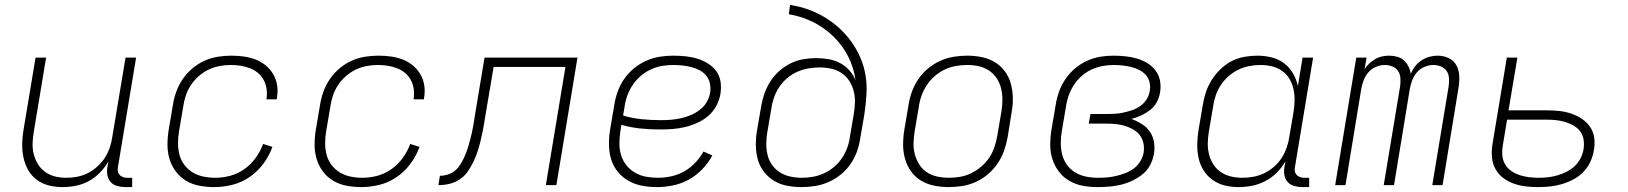

<svg xmlns="http://www.w3.org/2000/svg" viewBox="-20 -755 6640 783"><path d="M236 8Q207 8 180 1.5Q153 -5 131 -21Q109 -37 95.5 -60.5Q82 -84 76 -111.5Q70 -139 70.5 -168Q71 -197 76 -226L125 -520H168L118 -219Q114 -196 113 -172.5Q112 -149 117.5 -127Q123 -105 134.5 -86Q146 -67 164 -54Q182 -41 204 -35.5Q226 -30 250 -30Q272 -30 294 -34Q316 -38 337 -48.5Q358 -59 376.5 -75.5Q395 -92 407.5 -111.5Q420 -131 427.5 -153Q435 -175 438 -197L492 -520H535L461 -74Q459 -65 460.5 -56.5Q462 -48 467.5 -42Q473 -36 481 -33Q489 -30 498 -30H519V8H491Q474 8 458 3.5Q442 -1 431.5 -12.5Q421 -24 418 -40.5Q415 -57 418 -74L422 -96Q407 -71 387 -50.5Q367 -30 342 -16.5Q317 -3 290 2.5Q263 8 236 8Z M854 8Q824 8 794 2.5Q764 -3 739.5 -17.5Q715 -32 697.5 -55Q680 -78 671.5 -106Q663 -134 663 -164.5Q663 -195 668 -226L685 -326Q689 -353 698.5 -380Q708 -407 724.5 -431.5Q741 -456 764 -475.5Q787 -495 813.5 -507Q840 -519 868 -523.5Q896 -528 923 -528Q949 -528 974.5 -524.5Q1000 -521 1023 -512Q1046 -503 1064.5 -487.5Q1083 -472 1095 -451Q1107 -430 1110.5 -405Q1114 -380 1109 -354V-350H1067V-353Q1070 -373 1067 -393Q1064 -413 1055 -429.5Q1046 -446 1031.5 -458Q1017 -470 998.5 -477Q980 -484 960.5 -487Q941 -490 920 -490Q898 -490 874.5 -485.5Q851 -481 829.5 -470.5Q808 -460 789.5 -443.5Q771 -427 758 -407Q745 -387 737.5 -364.5Q730 -342 727 -319L710 -219Q706 -195 706 -170.5Q706 -146 712 -123.5Q718 -101 732 -82.5Q746 -64 765.5 -52Q785 -40 809 -35Q833 -30 858 -30Q888 -30 918.5 -38Q949 -46 976 -65Q1003 -84 1022.5 -111Q1042 -138 1053 -168L1091 -156Q1078 -120 1054.5 -88Q1031 -56 998.5 -33.5Q966 -11 928.5 -1.5Q891 8 854 8Z M1454 8Q1424 8 1394 2.5Q1364 -3 1339.5 -17.5Q1315 -32 1297.5 -55Q1280 -78 1271.5 -106Q1263 -134 1263 -164.5Q1263 -195 1268 -226L1285 -326Q1289 -353 1298.5 -380Q1308 -407 1324.5 -431.5Q1341 -456 1364 -475.5Q1387 -495 1413.5 -507Q1440 -519 1468 -523.5Q1496 -528 1523 -528Q1549 -528 1574.5 -524.5Q1600 -521 1623 -512Q1646 -503 1664.5 -487.5Q1683 -472 1695 -451Q1707 -430 1710.5 -405Q1714 -380 1709 -354V-350H1667V-353Q1670 -373 1667 -393Q1664 -413 1655 -429.5Q1646 -446 1631.5 -458Q1617 -470 1598.5 -477Q1580 -484 1560.5 -487Q1541 -490 1520 -490Q1498 -490 1474.5 -485.5Q1451 -481 1429.5 -470.5Q1408 -460 1389.5 -443.5Q1371 -427 1358 -407Q1345 -387 1337.5 -364.5Q1330 -342 1327 -319L1310 -219Q1306 -195 1306 -170.5Q1306 -146 1312 -123.5Q1318 -101 1332 -82.5Q1346 -64 1365.5 -52Q1385 -40 1409 -35Q1433 -30 1458 -30Q1488 -30 1518.5 -38Q1549 -46 1576 -65Q1603 -84 1622.5 -111Q1642 -138 1653 -168L1691 -156Q1678 -120 1654.5 -88Q1631 -56 1598.5 -33.5Q1566 -11 1528.5 -1.5Q1491 8 1454 8Z M2206 0 2286 -482H1993L1957 -269Q1954 -247 1949.5 -225Q1945 -203 1940 -181.5Q1935 -160 1928 -138.5Q1921 -117 1911 -96Q1901 -75 1887.5 -55.5Q1874 -36 1854 -23Q1834 -10 1812 -5Q1790 0 1768 0L1774 -38Q1788 -38 1802.5 -42Q1817 -46 1830 -55Q1843 -64 1852 -76.5Q1861 -89 1868 -103Q1875 -117 1880.5 -131Q1886 -145 1890 -159Q1894 -173 1898 -187.5Q1902 -202 1905 -216.5Q1908 -231 1910.5 -245Q1913 -259 1915 -274L1956 -520H2335L2249 0Z M2660 8Q2628 8 2598.5 2.5Q2569 -3 2543.5 -17.5Q2518 -32 2499.5 -54.5Q2481 -77 2472.5 -105Q2464 -133 2463.5 -164Q2463 -195 2468 -226L2485 -326Q2489 -353 2498.5 -380Q2508 -407 2524.5 -431.5Q2541 -456 2564.5 -475.5Q2588 -495 2615 -507Q2642 -519 2669.5 -523.5Q2697 -528 2725 -528Q2750 -528 2775 -525.5Q2800 -523 2823 -516Q2846 -509 2866.5 -496.5Q2887 -484 2901 -465Q2915 -446 2918.5 -421.5Q2922 -397 2918 -372Q2914 -347 2901 -323Q2888 -299 2868 -282Q2848 -265 2823.5 -254Q2799 -243 2774 -237Q2749 -231 2723.5 -229Q2698 -227 2674 -227Q2632 -227 2592 -231Q2552 -235 2514 -246L2510 -219Q2506 -194 2506 -169.5Q2506 -145 2513 -122Q2520 -99 2534.5 -81Q2549 -63 2569.5 -51Q2590 -39 2614 -34.5Q2638 -30 2663 -30Q2690 -30 2717.5 -36Q2745 -42 2770 -56Q2795 -70 2815 -91Q2835 -112 2849 -137L2885 -121Q2869 -91 2844 -65Q2819 -39 2789 -22.5Q2759 -6 2725.5 1Q2692 8 2660 8ZM2674 -265Q2694 -265 2714.5 -266.5Q2735 -268 2755.5 -272.5Q2776 -277 2795.5 -285Q2815 -293 2833 -306.5Q2851 -320 2862 -338.5Q2873 -357 2876 -377Q2879 -397 2875 -415Q2871 -433 2860 -446.5Q2849 -460 2833 -468.5Q2817 -477 2799 -481.5Q2781 -486 2762.5 -488Q2744 -490 2725 -490Q2702 -490 2679 -486Q2656 -482 2633.5 -471.5Q2611 -461 2592 -444.5Q2573 -428 2559.5 -407.5Q2546 -387 2538 -364.5Q2530 -342 2527 -319L2521 -284Q2557 -273 2596 -269Q2635 -265 2674 -265Z M3249 8Q3219 8 3190 2.5Q3161 -3 3137 -17.5Q3113 -32 3095.5 -54.5Q3078 -77 3070.5 -104.5Q3063 -132 3062.5 -162Q3062 -192 3067 -222L3084 -320Q3088 -346 3097 -372Q3106 -398 3121 -422Q3136 -446 3157.5 -465Q3179 -484 3204 -496.5Q3229 -509 3256 -513.5Q3283 -518 3309 -518Q3335 -518 3360 -513.5Q3385 -509 3406.5 -497.5Q3428 -486 3444 -468Q3460 -450 3469 -427Q3462 -480 3438.5 -525.5Q3415 -571 3378.5 -606.5Q3342 -642 3296 -665Q3250 -688 3197 -697L3202 -735Q3241 -729 3277 -716Q3313 -703 3345 -683.5Q3377 -664 3404 -639Q3431 -614 3452.5 -584Q3474 -554 3489 -519Q3504 -484 3510 -446.5Q3516 -409 3513.5 -369Q3511 -329 3505 -289L3488 -190Q3484 -163 3474.5 -136.5Q3465 -110 3448.5 -86Q3432 -62 3408.5 -43Q3385 -24 3358.5 -12.5Q3332 -1 3304 3.5Q3276 8 3249 8ZM3250 -30Q3272 -30 3295 -34Q3318 -38 3340 -48Q3362 -58 3381 -74Q3400 -90 3413.5 -110Q3427 -130 3435 -152Q3443 -174 3446 -197L3462 -291Q3466 -315 3466.5 -339Q3467 -363 3461 -385.5Q3455 -408 3442.5 -426.5Q3430 -445 3411.5 -457.5Q3393 -470 3369.5 -475Q3346 -480 3322 -480Q3300 -480 3277 -476Q3254 -472 3232 -462.5Q3210 -453 3191 -437Q3172 -421 3158.5 -401Q3145 -381 3137 -358.5Q3129 -336 3126 -314L3109 -215Q3105 -192 3105 -168Q3105 -144 3110.5 -122Q3116 -100 3129 -82Q3142 -64 3161 -52Q3180 -40 3203 -35Q3226 -30 3250 -30Z M3849 8Q3818 8 3789 2Q3760 -4 3736 -18.5Q3712 -33 3695.5 -56Q3679 -79 3671 -107Q3663 -135 3663 -165Q3663 -195 3668 -226L3685 -326Q3689 -353 3698.5 -380Q3708 -407 3724.5 -431.5Q3741 -456 3764.5 -475.5Q3788 -495 3814.5 -507Q3841 -519 3869 -523.5Q3897 -528 3924 -528Q3955 -528 3984 -522Q4013 -516 4037 -501.5Q4061 -487 4078 -464Q4095 -441 4102.5 -413Q4110 -385 4110.5 -355Q4111 -325 4105 -294L4089 -194Q4084 -167 4074.5 -140Q4065 -113 4048.5 -88.5Q4032 -64 4009 -44.5Q3986 -25 3959.5 -13Q3933 -1 3904.5 3.5Q3876 8 3849 8ZM3850 -30Q3872 -30 3895.5 -34Q3919 -38 3940.5 -48.5Q3962 -59 3981.5 -75.5Q4001 -92 4014.5 -112.5Q4028 -133 4035.5 -155.5Q4043 -178 4047 -201L4064 -301Q4068 -325 4068 -349Q4068 -373 4062.5 -395Q4057 -417 4044.5 -436Q4032 -455 4013 -467.5Q3994 -480 3971.5 -485Q3949 -490 3924 -490Q3902 -490 3878.5 -486Q3855 -482 3833 -471.5Q3811 -461 3792 -444.5Q3773 -428 3759.5 -407.5Q3746 -387 3738 -364.5Q3730 -342 3727 -319L3710 -219Q3706 -195 3705.5 -171Q3705 -147 3711 -125Q3717 -103 3729 -84Q3741 -65 3760 -52.5Q3779 -40 3802 -35Q3825 -30 3850 -30Z M4456 8Q4425 8 4395.5 2.5Q4366 -3 4341 -17.5Q4316 -32 4298.5 -55Q4281 -78 4272 -105.5Q4263 -133 4263 -164Q4263 -195 4268 -226L4285 -326Q4289 -353 4298.5 -380Q4308 -407 4324 -431Q4340 -455 4362.5 -474.5Q4385 -494 4412 -506.5Q4439 -519 4466.5 -523.5Q4494 -528 4521 -528Q4545 -528 4569 -525.5Q4593 -523 4616 -516.5Q4639 -510 4658.5 -498Q4678 -486 4692 -468Q4706 -450 4710.5 -426.5Q4715 -403 4711 -379Q4708 -359 4698 -339.5Q4688 -320 4670.5 -306.5Q4653 -293 4633.5 -284Q4614 -275 4594 -270Q4616 -262 4636 -249.5Q4656 -237 4669 -218.5Q4682 -200 4686 -176Q4690 -152 4686 -128Q4682 -104 4670.5 -82Q4659 -60 4639 -44Q4619 -28 4596.5 -17.5Q4574 -7 4550.5 -1.5Q4527 4 4503 6Q4479 8 4456 8ZM4457 -30Q4476 -30 4494.5 -31.5Q4513 -33 4532 -37.5Q4551 -42 4569.5 -49Q4588 -56 4604 -68Q4620 -80 4630.5 -97.5Q4641 -115 4644 -134Q4647 -154 4642.5 -173Q4638 -192 4626.5 -206Q4615 -220 4598 -229Q4581 -238 4563 -243Q4545 -248 4525 -249.5Q4505 -251 4485 -251H4420L4427 -290H4492Q4509 -290 4526.5 -291Q4544 -292 4562 -296Q4580 -300 4597.5 -306Q4615 -312 4630.5 -323Q4646 -334 4656 -350Q4666 -366 4669 -384Q4672 -402 4668 -419.5Q4664 -437 4652.5 -449.5Q4641 -462 4625.5 -470Q4610 -478 4592.5 -482Q4575 -486 4557.5 -488Q4540 -490 4521 -490Q4499 -490 4475.5 -485.5Q4452 -481 4430.5 -471Q4409 -461 4390 -444Q4371 -427 4358.5 -407Q4346 -387 4338 -364.5Q4330 -342 4327 -319L4310 -219Q4306 -195 4306 -170.5Q4306 -146 4312 -123.5Q4318 -101 4331.5 -82.5Q4345 -64 4364.5 -52Q4384 -40 4408 -35Q4432 -30 4457 -30Z M5032 8Q5003 8 4975.5 1.5Q4948 -5 4925.5 -21Q4903 -37 4888.5 -60Q4874 -83 4868 -110.5Q4862 -138 4862.5 -167Q4863 -196 4868 -226L4885 -326Q4889 -352 4897.5 -378Q4906 -404 4921 -428Q4936 -452 4956.5 -472Q4977 -492 5001.5 -505Q5026 -518 5053.5 -523Q5081 -528 5107 -528Q5137 -528 5165.5 -521Q5194 -514 5216 -497.5Q5238 -481 5252.5 -456.5Q5267 -432 5273 -404L5292 -520H5335L5261 -74Q5259 -65 5260.5 -56.5Q5262 -48 5267.5 -42Q5273 -36 5281 -33Q5289 -30 5298 -30H5319V8H5291Q5274 8 5258 3.5Q5242 -1 5231.5 -12.5Q5221 -24 5218 -40.5Q5215 -57 5218 -74L5222 -97Q5208 -72 5187 -51Q5166 -30 5140 -16.5Q5114 -3 5086.5 2.5Q5059 8 5032 8ZM5046 -30Q5068 -30 5090.5 -34Q5113 -38 5134.5 -48Q5156 -58 5175 -74.5Q5194 -91 5206.5 -110.5Q5219 -130 5227 -152.5Q5235 -175 5238 -197L5255 -297Q5259 -321 5259.5 -345Q5260 -369 5255 -391.5Q5250 -414 5238.5 -433.5Q5227 -453 5208.5 -466Q5190 -479 5167 -484.5Q5144 -490 5120 -490Q5098 -490 5074.5 -485.5Q5051 -481 5029.5 -470.5Q5008 -460 4989.5 -443.5Q4971 -427 4958 -407Q4945 -387 4937.5 -364.5Q4930 -342 4927 -319L4910 -219Q4906 -195 4905.5 -171.5Q4905 -148 4910.5 -126Q4916 -104 4928 -85Q4940 -66 4958.5 -53.5Q4977 -41 4999.5 -35.5Q5022 -30 5046 -30Z M5425 0 5511 -520H5553L5545 -473Q5553 -486 5564.5 -496.5Q5576 -507 5589 -514.5Q5602 -522 5616.5 -525Q5631 -528 5645 -528Q5662 -528 5678 -523.5Q5694 -519 5705 -509Q5716 -499 5723.5 -484.5Q5731 -470 5733 -454Q5740 -470 5751 -484.5Q5762 -499 5777.5 -509Q5793 -519 5809.5 -523.5Q5826 -528 5843 -528Q5867 -528 5888 -518Q5909 -508 5919.5 -488.5Q5930 -469 5931 -445Q5932 -421 5928 -397L5863 0H5821L5888 -404Q5890 -420 5889 -436.5Q5888 -453 5879.5 -465.5Q5871 -478 5856 -484Q5841 -490 5825 -490Q5807 -490 5788.5 -482Q5770 -474 5757.5 -459Q5745 -444 5738.5 -426Q5732 -408 5729 -390L5665 0H5623L5690 -404Q5692 -420 5691 -436.5Q5690 -453 5681.5 -465.5Q5673 -478 5658 -484Q5643 -490 5627 -490Q5609 -490 5590.5 -482Q5572 -474 5559.5 -459Q5547 -444 5540.5 -426Q5534 -408 5531 -390L5467 0Z M6253 8Q6227 8 6201.5 5Q6176 2 6152.5 -6.5Q6129 -15 6109.5 -30Q6090 -45 6078.5 -66Q6067 -87 6064.5 -112.5Q6062 -138 6066 -164L6125 -520H6168L6132 -305H6287Q6313 -305 6338 -302.5Q6363 -300 6387 -292Q6411 -284 6431 -270.5Q6451 -257 6464.5 -237.5Q6478 -218 6481.5 -193Q6485 -168 6480 -142Q6476 -118 6465.5 -95Q6455 -72 6437 -53.5Q6419 -35 6396 -23Q6373 -11 6349 -4Q6325 3 6301 5.5Q6277 8 6253 8ZM6254 -30Q6273 -30 6292 -32Q6311 -34 6330 -39.5Q6349 -45 6367.5 -54Q6386 -63 6401.5 -77.5Q6417 -92 6426 -110Q6435 -128 6438 -147Q6441 -167 6438 -186Q6435 -205 6424 -219.5Q6413 -234 6397 -243Q6381 -252 6363 -257.5Q6345 -263 6326 -265Q6307 -267 6287 -267H6126L6108 -158Q6105 -138 6107 -119Q6109 -100 6118.5 -84Q6128 -68 6143.5 -57.5Q6159 -47 6177 -41Q6195 -35 6214.5 -32.5Q6234 -30 6254 -30Z"/></svg>

Font: Iosevka Extralight Extended
Style: Italic
Weight: 200
Width: 7
Italic angle: -9°
Monospace: yes
Designer: Belleve Invis
Foundry: Belleve Invis
Version: Version 32.5.0; ttfautohint (v1.8.4)